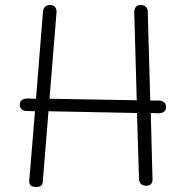

<svg xmlns="http://www.w3.org/2000/svg" viewBox="-20 -742 739 768"><path d="M644 -314Q644 -289 613 -289L583 -290L590 -27Q591 -14 584.5 -6.5Q578 1 565 1Q538 1 536 -26L528 -290L174 -297L151 -14Q150 6 125 6Q95 6 97 -19L120 -297L87 -298Q75 -298 67 -304.5Q59 -311 59 -323Q59 -335 67.5 -341.5Q76 -348 88 -348L124 -347L152 -696Q153 -709 161 -715.5Q169 -722 180 -722Q194 -722 200.5 -713.5Q207 -705 206 -692L178 -347L527 -341L517 -694Q517 -707 523.5 -714.5Q530 -722 543 -722Q556 -722 563.5 -714.5Q571 -707 571 -696L581 -340H612Q644 -340 644 -314Z"/></svg>

Font: Mali Light
Style: Regular
Weight: 300
Designer: Kitiyaporn Chalermlarp | Katatrad Aksorn Co.,Ltd.
Foundry: Cadson Demak Co.,Ltd.
Version: Version 1.000; ttfautohint (v1.6)